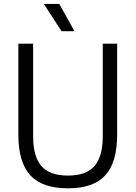

<svg xmlns="http://www.w3.org/2000/svg" viewBox="-20 -966 702 994"><path d="M332 9Q199 9 137 -58.5Q75 -126 75 -269.5V-740H151.5V-260.5Q151.5 -155.5 194.5 -106.2Q237.5 -57 332 -57Q426 -57 469 -106.2Q512 -155.5 512 -260.5V-740H586.5V-269.5Q586.5 -126 525.2 -58.5Q464 9 332 9ZM298.5 -804.5 207 -945.5H287L365.5 -804.5Z"/></svg>

Font: Encode Sans Semi Condensed
Style: Regular
Weight: 400
Width: 4
Designer: Multiple Designers
Foundry: Impallari Type
Version: Version 3.000; ttfautohint (v1.8.3) -l 8 -r 50 -G 200 -x 14 